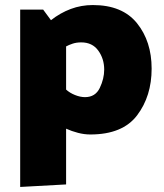

<svg xmlns="http://www.w3.org/2000/svg" viewBox="-20 -522 651 761"><path d="M393 -246Q393 -289 369.5 -321.5Q346 -354 302 -354Q283 -354 268 -349Q253 -344 242 -338V-167Q256 -154 277 -145.5Q298 -137 317 -137Q358 -137 375.5 -173.5Q393 -210 393 -246ZM60 219V-484H151L182 -442Q219 -471 260.5 -486.5Q302 -502 348 -502Q465 -502 523 -430Q581 -358 581 -250Q581 -141 523.5 -65Q466 11 338 11Q314 11 289 4.5Q264 -2 242 -12V209Z"/></svg>

Font: Palanquin Dark
Style: Bold
Weight: 700
Designer: Pria Ravichandran
Version: Version 1.000